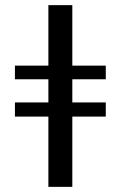

<svg xmlns="http://www.w3.org/2000/svg" viewBox="-20 -726 470 746"><path d="M261 0H168V-273H38V-328H168V-418H38V-471H168V-706H261V-471H391V-418H261V-328H391V-273H261Z"/></svg>

Font: STIX Two Text Medium
Style: Regular
Weight: 500
Designer: Ross Mills, John Hudson & Paul Hanslow, Tiro Typeworks Ltd; with prior portions MicroPress Inc., and Coen Hoffman.
Foundry: Tiro Typeworks Ltd
Version: Version 2.13 b171